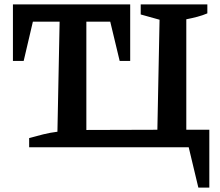

<svg xmlns="http://www.w3.org/2000/svg" viewBox="-20 -672 1005 876"><path d="M830 -80H935V184H885L841 0H113V-42Q145 -51 177 -59Q209 -67 242 -71L252 -573H130L88 -394H39V-652H574V-394H526L483 -573H374V-79L698 -80L708 -582L622 -606V-652H926V-611Q905 -602 880.5 -595.5Q856 -589 830 -584Z"/></svg>

Font: Piazzolla SemiBold
Style: Regular
Weight: 600
Designer: Juan Pablo del Peral
Foundry: Huerta Tipografica
Version: Version 1.330